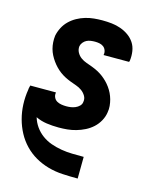

<svg xmlns="http://www.w3.org/2000/svg" viewBox="-112 -605 724 896"><g transform="rotate(15 250.0 -156.5)"><path d="M349 215Q313 215 276.5 213Q240 211 206.5 201.5Q173 192 143.5 175Q114 158 90.5 133.5Q67 109 51 79Q35 49 26 15.5Q17 -18 15.5 -54Q14 -90 20 -126Q20 -131 21.5 -136.5Q23 -142 24 -147H148V-145Q146 -133 151 -122.5Q156 -112 165.5 -106.5Q175 -101 187 -99Q199 -97 211 -97Q222 -97 232.5 -98.5Q243 -100 254 -104.5Q265 -109 273.5 -117.5Q282 -126 283 -137Q286 -153 278 -166.5Q270 -180 257.5 -189Q245 -198 230.5 -203Q216 -208 201.5 -213.5Q187 -219 173.5 -226Q160 -233 148 -242Q136 -251 125.5 -262Q115 -273 106.5 -285Q98 -297 91 -310.5Q84 -324 80 -339Q76 -354 75 -370Q74 -386 76 -402Q80 -422 90 -441.5Q100 -461 115.5 -476Q131 -491 150 -501.5Q169 -512 189.5 -518Q210 -524 230.5 -526Q251 -528 271 -528Q294 -528 316.5 -525.5Q339 -523 360 -515.5Q381 -508 398.5 -495.5Q416 -483 427.5 -465.5Q439 -448 442.5 -425.5Q446 -403 443 -380L441 -373H317L318 -375Q320 -386 316 -396.5Q312 -407 303.5 -413Q295 -419 284.5 -421Q274 -423 263 -423Q253 -423 242.5 -421.5Q232 -420 223 -415.5Q214 -411 207 -402.5Q200 -394 198 -384Q196 -368 203.5 -354Q211 -340 223.5 -331Q236 -322 250.5 -317Q265 -312 279.5 -306.5Q294 -301 307.5 -294Q321 -287 333 -278Q345 -269 355.5 -258.5Q366 -248 375 -235.5Q384 -223 390.5 -209.5Q397 -196 401 -181.5Q405 -167 406.5 -151Q408 -135 405 -119Q402 -98 391 -78Q380 -58 363.5 -43Q347 -28 327 -18Q307 -8 286 -2Q265 4 244 6Q223 8 202 8Q172 8 144 4Q116 0 91 -12Q98 12 112.5 32.5Q127 53 147.5 68Q168 83 192 91.5Q216 100 242.5 104.5Q269 109 296 109.5Q323 110 350 110H351L350 215Z"/></g></svg>

Font: Iosevka Extrabold
Style: Italic
Weight: 800
Italic angle: -9°
Monospace: yes
Designer: Belleve Invis
Foundry: Belleve Invis
Version: Version 32.5.0; ttfautohint (v1.8.4)